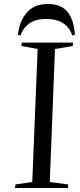

<svg xmlns="http://www.w3.org/2000/svg" viewBox="-20 -944 403 964"><path d="M169 -698 87 -713 89 -730H347L345 -713L256 -698L230 -30L323 -18L321 0H55L58 -18L142 -30ZM343 -766Q314 -849 212 -849Q159 -849 127.5 -826.5Q96 -804 83 -766L70 -768Q76 -835 113.5 -879.5Q151 -924 220 -924Q288 -924 320 -883Q352 -842 356 -769Z"/></svg>

Font: Literata 72pt
Style: Italic
Weight: 400
Italic angle: -2°
Designer: Latin by Veronika Burian and Jose Scaglione. Greek by Irene Vlachou. Cyrillic by Vera Evstafieva
Foundry: TypeTogether
Version: Version 3.002